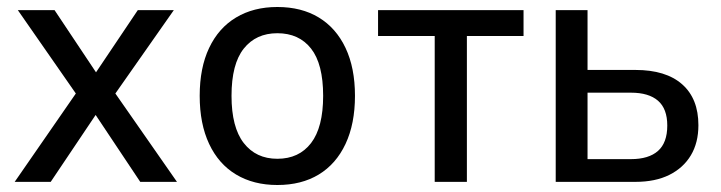

<svg xmlns="http://www.w3.org/2000/svg" viewBox="-20 -520 2061 549"><path d="M22 0 213 -276 214 -228 31 -491H136L264 -299H245L374 -491H477L294 -230L295 -274L486 0H381L245 -204H262L125 0Z M773 9Q705 9 655 -21Q605 -51 578 -108.5Q551 -166 551 -246Q551 -326 578 -383Q605 -440 655 -470Q705 -500 773 -500Q842 -500 891.5 -470Q941 -440 968 -383Q995 -326 995 -246Q995 -166 968 -108.5Q941 -51 891.5 -21Q842 9 773 9ZM773 -66Q835 -66 869.5 -111Q904 -156 904 -246Q904 -337 869.5 -381Q835 -425 773 -425Q712 -425 677 -381Q642 -337 642 -246Q642 -156 677 -111Q712 -66 773 -66Z M1223 0V-417H1061V-491H1477V-417H1315V0Z M1569 0V-491H1660V-320H1797Q1884 -320 1930.5 -279Q1977 -238 1977 -162Q1977 -112 1955.5 -76Q1934 -40 1894 -20Q1854 0 1797 0ZM1660 -65H1784Q1835 -65 1861.5 -88.5Q1888 -112 1888 -161Q1888 -209 1861.5 -232Q1835 -255 1784 -255H1660Z"/></svg>

Font: Nunito Sans 10pt SemiCondensed Medium
Style: Regular
Weight: 500
Width: 4
Designer: Vernon Adams
Foundry: Vernon Adams
Version: Version 3.101;gftools[0.9.27]